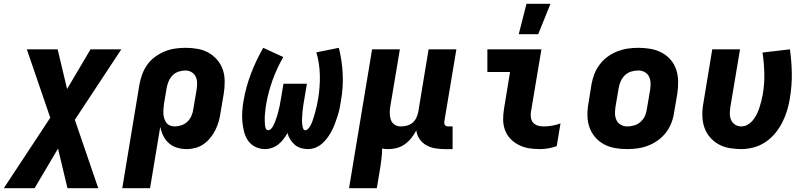

<svg xmlns="http://www.w3.org/2000/svg" viewBox="-62 -781 4282 1016"><path d="M121 215H-42L204 -158L80 -520H243L293 -310L417 -520H580L334 -147L458 215H295L245 5Z M585 215 676 -335Q681 -362 691 -389Q701 -416 718 -439.5Q735 -463 759 -480.5Q783 -498 810 -509Q837 -520 864.5 -524Q892 -528 919 -528Q952 -528 983.5 -522.5Q1015 -517 1041.5 -502Q1068 -487 1088 -463.5Q1108 -440 1117.5 -411Q1127 -382 1127 -349.5Q1127 -317 1122 -285L1105 -185Q1102 -162 1095.5 -139Q1089 -116 1078.5 -94.5Q1068 -73 1052 -53Q1036 -33 1016.5 -19Q997 -5 973 1.5Q949 8 926 8Q899 8 874.5 0.5Q850 -7 831.5 -23.5Q813 -40 802 -62.5Q791 -85 786 -110L732 215ZM862 -112Q880 -112 898 -118Q916 -124 930 -137.5Q944 -151 951.5 -169Q959 -187 961 -204L978 -304Q981 -323 981 -341Q981 -359 974 -374.5Q967 -390 952 -399Q937 -408 919 -408Q901 -408 883 -402Q865 -396 851.5 -382.5Q838 -369 830.5 -351Q823 -333 820 -316L806 -233Q804 -219 803 -206Q802 -193 802.5 -180Q803 -167 807 -154.5Q811 -142 818 -132Q825 -122 837 -117Q849 -112 862 -112Z M1341 8Q1313 8 1289 -4Q1265 -16 1250.5 -37Q1236 -58 1229.5 -84Q1223 -110 1220.5 -137.5Q1218 -165 1220 -193Q1222 -221 1227 -249Q1239 -320 1266 -391Q1293 -462 1331 -528L1437 -479Q1403 -420 1380.5 -357.5Q1358 -295 1347 -232Q1346 -224 1344.5 -216.5Q1343 -209 1342.5 -201.5Q1342 -194 1341 -186.5Q1340 -179 1339.5 -172Q1339 -165 1339 -157.5Q1339 -150 1339 -142.5Q1339 -135 1339.5 -127.5Q1340 -120 1341 -113Q1342 -106 1345.5 -99Q1349 -92 1357 -92Q1366 -92 1373 -100Q1380 -108 1384.5 -116.5Q1389 -125 1392.5 -134Q1396 -143 1399 -152Q1402 -161 1405 -170Q1408 -179 1410 -188Q1412 -197 1414.5 -206Q1417 -215 1418.5 -224Q1420 -233 1421.5 -242Q1423 -251 1425 -260L1438 -338H1562L1549 -260Q1548 -253 1546.5 -245.5Q1545 -238 1544 -230.5Q1543 -223 1542 -215.5Q1541 -208 1540 -201Q1539 -194 1538.5 -186.5Q1538 -179 1537.5 -171.5Q1537 -164 1536.5 -156.5Q1536 -149 1536 -142Q1536 -135 1537 -127.5Q1538 -120 1539 -113Q1540 -106 1543 -99Q1546 -92 1553 -92Q1562 -92 1569.5 -100.5Q1577 -109 1581.5 -117.5Q1586 -126 1589.5 -135Q1593 -144 1595.5 -152.5Q1598 -161 1601 -170Q1604 -179 1606 -188Q1608 -197 1610.5 -206Q1613 -215 1615 -224.5Q1617 -234 1618.5 -243Q1620 -252 1622 -261Q1632 -323 1630.5 -385Q1629 -447 1612 -504L1731 -528Q1748 -461 1751.5 -390Q1755 -319 1742 -246Q1739 -227 1735 -207Q1731 -187 1724.5 -167.5Q1718 -148 1711 -128.5Q1704 -109 1694.5 -90.5Q1685 -72 1672.5 -54.5Q1660 -37 1644 -22.5Q1628 -8 1608 0Q1588 8 1568 8Q1548 8 1530 2.5Q1512 -3 1498 -15Q1484 -27 1474 -43Q1464 -59 1459 -77Q1450 -60 1438 -44.5Q1426 -29 1411 -17Q1396 -5 1377.5 1.5Q1359 8 1341 8Z M1785 215 1907 -520H2054L2003 -216Q2000 -198 2000.5 -180Q2001 -162 2006.5 -146.5Q2012 -131 2026 -121.5Q2040 -112 2058 -112Q2074 -112 2090.5 -116Q2107 -120 2120 -130.5Q2133 -141 2140.5 -156.5Q2148 -172 2151 -187L2206 -520H2353L2289 -137Q2289 -132 2289.5 -127Q2290 -122 2293 -118.5Q2296 -115 2300.5 -113.5Q2305 -112 2310 -112H2333V8H2290Q2264 8 2239 3.5Q2214 -1 2193 -13Q2172 -25 2158 -45.5Q2144 -66 2141 -91Q2130 -70 2115 -51Q2100 -32 2080.5 -18Q2061 -4 2038.5 2Q2016 8 1994 8Q1985 8 1976.5 7.5Q1968 7 1960 5Q1960 30 1957 56Q1954 82 1950 107L1932 215Z M2795 8Q2765 8 2737 3.5Q2709 -1 2684 -13.5Q2659 -26 2640 -45.5Q2621 -65 2611 -91Q2601 -117 2600.5 -146Q2600 -175 2605 -205L2637 -400H2517V-520H2803L2747 -185Q2745 -170 2748 -155Q2751 -140 2761 -130Q2771 -120 2785 -116Q2799 -112 2815 -112Q2837 -112 2860 -116Q2883 -120 2904 -128L2884 -8Q2863 0 2840 4Q2817 8 2795 8ZM2683 -600 2724 -761H2851L2786 -600Z M3257 8Q3224 8 3192.5 2.5Q3161 -3 3134 -17.5Q3107 -32 3087 -55.5Q3067 -79 3057 -108Q3047 -137 3046.5 -169.5Q3046 -202 3052 -235L3068 -335Q3073 -363 3083.5 -390Q3094 -417 3112 -440.5Q3130 -464 3154 -481.5Q3178 -499 3205.5 -509.5Q3233 -520 3260.5 -524Q3288 -528 3316 -528Q3349 -528 3380.5 -522.5Q3412 -517 3439.5 -502.5Q3467 -488 3487 -464.5Q3507 -441 3516.5 -412Q3526 -383 3526.5 -350.5Q3527 -318 3522 -285L3505 -185Q3501 -157 3490.5 -130Q3480 -103 3462 -79.5Q3444 -56 3419.5 -38.5Q3395 -21 3368 -10.5Q3341 0 3313 4Q3285 8 3257 8ZM3257 -112Q3276 -112 3294.5 -117.5Q3313 -123 3328 -136.5Q3343 -150 3351 -168Q3359 -186 3361 -204L3378 -304Q3381 -323 3380.5 -341.5Q3380 -360 3372.5 -375.5Q3365 -391 3349.5 -399.5Q3334 -408 3316 -408Q3297 -408 3278.5 -402.5Q3260 -397 3245.5 -383.5Q3231 -370 3223 -352Q3215 -334 3212 -316L3195 -216Q3192 -197 3192.5 -178.5Q3193 -160 3200.5 -144.5Q3208 -129 3223.5 -120.5Q3239 -112 3257 -112Z M3861 8Q3829 8 3797.5 2.5Q3766 -3 3739.5 -18Q3713 -33 3693.5 -56.5Q3674 -80 3664.5 -109Q3655 -138 3654.5 -170.5Q3654 -203 3660 -235L3707 -520H3854L3803 -216Q3800 -198 3800 -179.5Q3800 -161 3807 -145.5Q3814 -130 3828.5 -121Q3843 -112 3861 -112Q3879 -112 3895 -121.5Q3911 -131 3923 -146Q3935 -161 3943 -177.5Q3951 -194 3956.5 -211Q3962 -228 3966.5 -245.5Q3971 -263 3974 -280Q3984 -337 3982.5 -393Q3981 -449 3973 -503L4118 -520Q4127 -458 4128 -393Q4129 -328 4118 -262Q4113 -230 4103.5 -198Q4094 -166 4078.5 -135Q4063 -104 4040.5 -76.5Q4018 -49 3989 -29.5Q3960 -10 3926.5 -1Q3893 8 3861 8Z"/></svg>

Font: Iosevka Heavy Extended Oblique
Style: Regular
Weight: 900
Width: 7
Italic angle: -9°
Monospace: yes
Designer: Belleve Invis
Foundry: Belleve Invis
Version: Version 32.5.0; ttfautohint (v1.8.4)